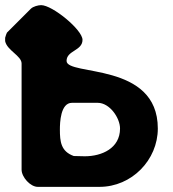

<svg xmlns="http://www.w3.org/2000/svg" viewBox="-27 -727 672 747"><path d="M-7 -567C0 -531 57 -510 57 -480V-67C57 -38 91 0 120 0H360C486 0 587 -105 587 -227C587 -488 232 -430 232 -490C232 -531 294 -529 294 -572C294 -611 177 -707 133 -707C122 -707 102 -702 93 -693L0 -600C-1 -599 -6 -585 -7 -580ZM206 -223C206 -249 208 -327 253 -327H353C400 -327 440 -268 440 -227C440 -150 369 -119 303 -119C297 -119 266 -120 260 -120C210 -138 206 -176 206 -223Z"/></svg>

Font: Asimov Print
Style: Regular
Weight: 500
Designer: Google
Version: Version 2.000980: 2014